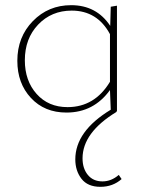

<svg xmlns="http://www.w3.org/2000/svg" viewBox="-20 -432 562 742"><path d="M439 244 450 260Q416 290 368 290Q319 290 295 259Q271 228 271 184Q271 75 408 -8L405 -84Q342 3 237 3Q152 3 99.5 -53.5Q47 -110 47 -197Q47 -289 107 -350.5Q167 -412 255 -412Q353 -412 406 -332L408 -406L432 -410V-2H429L431 0Q299 80 299 180Q299 219 319.5 244Q340 269 376 269Q410 269 439 244ZM241 -18Q346 -18 405 -116V-300Q356 -391 257 -391Q179 -391 127.5 -337Q76 -283 76 -199Q76 -120 121.5 -69Q167 -18 241 -18Z"/></svg>

Font: EauTestInfant Extralight
Style: Regular
Weight: 250
Designer: Christian Thalmann (Catharsis Fonts)
Version: Version 0.001;PS 000.001;hotconv 1.0.88;makeotf.lib2.5.64775